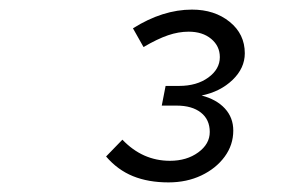

<svg xmlns="http://www.w3.org/2000/svg" viewBox="-20 -725 640 400"><path d="M331 -345Q289 -345 257 -358Q225 -371 201 -399L235 -434Q277 -390 334 -390Q369 -390 393 -407.5Q417 -425 417 -450Q417 -476 398.5 -490.5Q380 -505 348 -505H317L325 -546H353Q390 -546 414 -563.5Q438 -581 438 -606Q438 -629 420 -644Q402 -659 373 -659Q352 -659 330 -651.5Q308 -644 279 -627L257 -666Q319 -705 380 -705Q427 -705 458.5 -679.5Q490 -654 490 -614Q490 -583 464.5 -558.5Q439 -534 400 -526Q431 -518 448.5 -499Q466 -480 466 -453Q466 -423 448 -398.5Q430 -374 399.5 -359.5Q369 -345 331 -345Z"/></svg>

Font: Red Hat Mono
Style: Italic
Weight: 400
Italic angle: -12°
Monospace: yes
Designer: Pentagram, MCKL
Foundry: MCKL
Version: Version 1.030